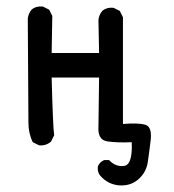

<svg xmlns="http://www.w3.org/2000/svg" viewBox="-20 -449 540 597"><path d="M346.7 127Q315.4 123 293.9 99.6Q282.2 87.9 284.2 68.4Q290 54.7 303.7 48.8H319.3Q338.9 70.3 365.7 66.9Q392.6 63.5 389.6 -6.8Q344.7 -4.9 314 -9.3Q283.2 -13.7 286.1 -55.7L288.1 -208H140.6Q144.5 -55.7 148.4 -28.3L138.7 -8.8Q123 4.9 101.6 2.9L82 -6.8Q68.4 -34.2 68.4 -67.4Q68.4 -100.6 66.4 -391.6Q68.4 -407.2 78.1 -418.9Q91.8 -430.7 113.3 -428.7L132.8 -418.9L142.6 -399.4L140.6 -284.2H288.1L286.1 -387.7Q288.1 -403.3 297.9 -415Q311.5 -426.8 333 -424.8L352.5 -415L362.3 -395.5V-63.5Q407.2 -67.4 430.7 -61.5Q454.1 -55.7 448.2 -10.7Q444.3 22.5 439.5 55.2Q434.6 87.9 409.2 109.4Q383.8 130.9 346.7 127Z"/></svg>

Font: JasonHandwriting4
Style: Regular
Weight: 400
Version: Version 1.01.21